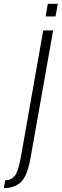

<svg xmlns="http://www.w3.org/2000/svg" viewBox="-134 -758 324 1008"><path d="M-114 229.5Q-57 229.5 -23.2 197Q10.5 164.5 27.5 64.5L145 -598.5H93L-24.5 67Q-37.5 141.5 -56.5 165Q-75.5 188.5 -106.5 188.5ZM117 -738 105.5 -671.5H157.5L169.5 -738Z"/></svg>

Font: Anybody ExtraCondensed Light
Style: Italic
Weight: 300
Width: 2
Italic angle: -10°
Version: Version 1.113;gftools[0.9.25]